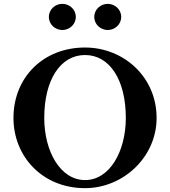

<svg xmlns="http://www.w3.org/2000/svg" viewBox="-20 -967 884 998"><path d="M422 11C620 11 794 -150 794 -354C794 -568 622 -720 422 -720C205 -720 50 -565 50 -354C50 -154 200 11 422 11ZM210 -354C210 -552 294 -681 422 -681C550 -681 634 -552 634 -354C634 -180 550 -31 422 -31C294 -31 210 -180 210 -354ZM234 -879C234 -919 268 -947 304 -947C340 -947 374 -919 374 -879C374 -839 340 -811 304 -811C268 -811 234 -839 234 -879ZM470 -879C470 -919 504 -947 540 -947C576 -947 610 -919 610 -879C610 -839 576 -811 540 -811C504 -811 470 -839 470 -879Z"/></svg>

Font: Ortica Linear
Style: Bold
Weight: 700
Designer: Benedetta Bovani
Foundry: Collletttivo
Version: Version 2.000;Glyphs 3.1.2 (3151)